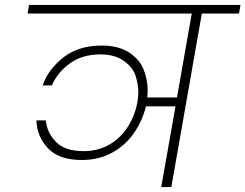

<svg xmlns="http://www.w3.org/2000/svg" viewBox="-20 -760 997 780"><path d="M951 -705H800L676 0H635L693 -328H573Q558 -268 523.5 -218.5Q489 -169 435 -139.5Q381 -110 312 -110Q220 -110 175 -157.5Q130 -205 128 -271H166Q171 -220 208 -183Q245 -146 319 -146Q378 -146 424 -172.5Q470 -199 499 -244.5Q528 -290 538 -344Q542 -366 542 -386Q542 -415 531.5 -450Q521 -485 484 -512Q447 -539 388 -539Q313 -539 262.5 -501.5Q212 -464 191 -413H153Q177 -480 238.5 -527.5Q300 -575 394 -575Q462 -575 505.5 -546Q549 -517 564.5 -475Q580 -433 580 -393Q580 -379 578 -364H699L759 -705H92L98 -740H957Z"/></svg>

Font: Fz Poppins ExtLt
Style: Italic
Weight: 200
Italic angle: -10°
Designer: Ninad Kale (Devanagari), Jonny Pinhorn (Latin)
Foundry: Indian Type Foundry
Version: Vit hóa bi Vntype.Com & FontZin.Com